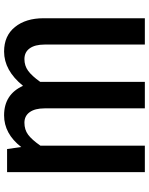

<svg xmlns="http://www.w3.org/2000/svg" viewBox="88 -820 746 963"><g transform="rotate(90 461.5 -338.0)"><path d="M710 -691H843V0H727L717 -71Q650 15 558 15Q453 15 410 -80Q333 15 238 15Q159 15 115 -39.5Q71 -94 71 -183V-691H203V-188Q203 -140 222 -113.5Q241 -87 276 -87Q309 -87 334.5 -105.5Q360 -124 390 -166V-183V-691H523V-188Q523 -140 542 -113.5Q561 -87 595 -87Q630 -87 655 -105.5Q680 -124 710 -167Z"/></g></svg>

Font: FiraGO Medium
Style: Regular
Weight: 500
Designer: bBox Type
Foundry: bBox Type GmbH
Version: Version 1.001;PS 001.001;hotconv 1.0.88;makeotf.lib2.5.64775